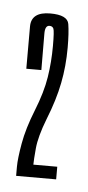

<svg xmlns="http://www.w3.org/2000/svg" viewBox="-35 -705 163 356"><g transform="rotate(5 46.5 -527.0)"><path d="M8 -375H82.5V-398.5H38Q38 -407 40 -429Q42 -451 55 -484.5Q70 -522 76.2 -553.8Q82.5 -585.5 82.5 -620Q82.5 -647.5 79.8 -664Q77 -680.5 45 -680.5Q9.5 -680.5 9.5 -653Q9.5 -625.5 9.5 -574.5H37.5Q37.5 -626.5 37.2 -642Q37 -657.5 45.5 -657.5Q51 -657.5 53 -653Q55 -648.5 55 -621Q55 -591 50.5 -562.5Q46 -534 32 -499Q18 -464 13 -435.5Q8 -407 8 -392Z"/></g></svg>

Font: Anybody UltraCondensed Light
Style: Regular
Weight: 300
Width: 1
Version: Version 1.113;gftools[0.9.25]